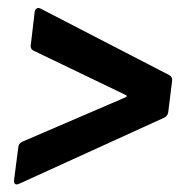

<svg xmlns="http://www.w3.org/2000/svg" viewBox="-20 -531 463 493"><path d="M29 -59 402 -229C408 -232 411 -237 412 -243L422 -324C423 -330 420 -335 415 -338L84 -509C77 -513 70 -509 69 -500L59 -415C58 -409 60 -404 66 -401L303 -287C307 -285 306 -283 302 -281L37 -167C31 -164 27 -159 27 -153L16 -68C15 -59 20 -55 29 -59Z"/></svg>

Font: Barlow Condensed SemiBold
Style: Italic
Weight: 600
Width: 3
Italic angle: -7°
Designer: Jeremy Tribby
Foundry: Tribby Type
Version: Version 1.422;hotconv 1.0.109;makeotfexe 2.5.65596